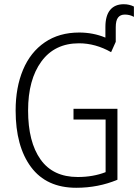

<svg xmlns="http://www.w3.org/2000/svg" viewBox="-20 -879 654 909"><path d="M614 -848V-799Q595 -810 571 -810Q550 -810 539 -796Q528 -782 528 -750V-681L506 -632Q432 -674 354 -674Q239 -674 176 -588Q113 -502 113 -356Q113 -207 172 -124Q231 -41 348 -41Q421 -41 480 -64V-313H328V-364H536V-28Q445 10 341 10Q200 10 127 -88Q54 -186 54 -356Q54 -465 89 -548.5Q124 -632 192 -678.5Q260 -725 355 -725Q421 -725 479 -701V-751Q479 -805 501.5 -832Q524 -859 566 -859Q592 -859 614 -848Z"/></svg>

Font: Noto Sans Display Light Narrow
Style: Regular
Weight: 300
Width: 4
Designer: Monotype Design team
Foundry: Monotype Imaging Inc.
Version: Version 1.000